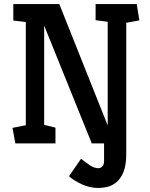

<svg xmlns="http://www.w3.org/2000/svg" viewBox="-20 -711 745 952"><path d="M468 221Q425 221 385 202.5Q345 184 322 163L382 76Q405 95 426.5 109Q448 123 467 123Q479 123 487.5 114.5Q496 106 496 85V0H435L199 -584V-92L255 -78V0H56L42 -77L108 -90V-602L46 -609V-691H274L514 -89V-603L454 -611V-691H658L671 -610L606 -598V52Q606 109 592 142.5Q578 176 556 193.5Q534 211 510.5 216Q487 221 468 221Z"/></svg>

Font: Kreon Medium
Style: Regular
Weight: 500
Version: Version 2.002